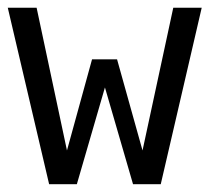

<svg xmlns="http://www.w3.org/2000/svg" viewBox="-20 -474 540 494"><path d="M0 -454.1H74.2L152.3 -86.9L216.8 -321.3H281.2L346.7 -86.9L425.8 -454.1H499L393.6 0H322.3L250 -249L177.7 0H106.4Z"/></svg>

Font: BabelStone Xiangqi
Style: Regular
Weight: 400
Designer: Andrew West
Foundry: BabelStone
Version: Version 11.000 June 09, 2018